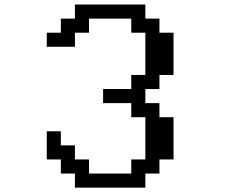

<svg xmlns="http://www.w3.org/2000/svg" viewBox="-20 -817 1040 852"><path d="M187.5 -109.4V-234.4H250V-171.9H312.5V-109.4H375V-46.9H562.5V-109.4H625V-296.9H562.5V-359.4H437.5V-421.9H562.5V-484.4H625V-671.9H562.5V-734.4H375V-671.9H312.5V-609.4H187.5V-671.9H250V-734.4H312.5V-796.9H625V-734.4H687.5V-671.9H750V-484.4H687.5V-421.9H625V-359.4H687.5V-296.9H750V-109.4H687.5V-46.9H625V15.6H312.5V-46.9H250V-109.4Z"/></svg>

Font: KH Dot Dougenzaka 16
Style: Regular
Weight: 400
Designer: Original version for X68000 by Keitarou Hiraki (http://hp.vector.co.jp/authors/VA000874/) / TrueType conversion by Homem
Version: Version 1.00.20150527